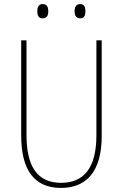

<svg xmlns="http://www.w3.org/2000/svg" viewBox="-20 -912 603 942"><path d="M373 -822C395 -822 399 -838 399 -857C399 -875 395 -892 373 -892C353 -892 346 -876 346 -857C346 -837 353 -822 373 -822ZM189 -822C212 -822 217 -839 217 -857C217 -874 212 -892 189 -892C169 -892 163 -876 163 -857C163 -837 169 -822 189 -822ZM279 10C402 10 479 -68 479 -244V-714H453V-249C453 -86 390 -15 280 -15C165 -15 110 -92 110 -251V-714H84V-247C84 -78 148 10 279 10Z"/></svg>

Font: Noto Sans Mono SemiCondensed Thin
Style: Regular
Weight: 100
Width: 4
Designer: Monotype Design Team
Foundry: Monotype Imaging Inc.
Version: Version 2.014